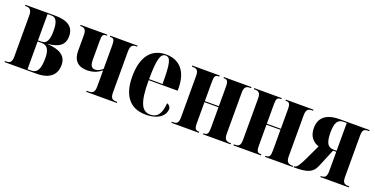

<svg xmlns="http://www.w3.org/2000/svg" viewBox="-23 -1114 3297 1688"><g transform="rotate(20 1625.5 -269.5)"><path d="M12 0H310C436 0 492 -57 492 -147C492 -233 426 -272 315 -278V-280C421 -289 468 -330 468 -407C468 -490 414 -536 289 -536H12V-526H22C55 -526 76 -512 76 -458V-76C76 -20 57 -10 22 -10H12ZM256 -280H223V-526H258C304 -526 323 -489 323 -403C323 -319 303 -280 256 -280ZM258 -10H223V-270H259C313 -270 337 -234 337 -155C337 -54 314 -10 258 -10Z M776 0H1063V-10H1053C1014 -10 999 -24 999 -78V-456C999 -509 1016 -526 1047 -526H1061V-536H806V-526H814C842 -526 851 -514 851 -461V-242C827 -220 805 -210 780 -210C752 -210 734 -229 734 -282V-463C734 -514 741 -526 771 -526H778V-536H528V-526H535C574 -526 586 -506 586 -457V-312C586 -227 631 -180 716 -180C781 -180 821 -204 851 -228V-78C851 -18 830 -10 791 -10H776Z M1335 10C1462 10 1513 -53 1513 -106C1513 -128 1498 -143 1479 -149C1470 -36 1430 -4 1372 -4C1292 -4 1257 -75 1257 -284H1528V-306C1528 -464 1452 -549 1325 -549C1189 -549 1110 -453 1110 -265C1110 -91 1184 10 1335 10ZM1383 -294H1257C1258 -486 1278 -539 1324 -539C1371 -539 1383 -486 1383 -294Z M1573 0H1830V-10H1826C1795 -10 1784 -21 1784 -76V-270H1915V-76C1915 -22 1905 -10 1873 -10H1869V0H2127V-10H2118C2082 -10 2063 -25 2063 -76V-460C2063 -514 2082 -526 2118 -526H2127V-536H1869V-526H1873C1905 -526 1915 -514 1915 -461V-280H1784V-460C1784 -514 1793 -526 1825 -526H1830V-536H1573V-526H1583C1618 -526 1636 -514 1636 -461V-76C1636 -21 1619 -10 1583 -10H1573Z M2153 0H2410V-10H2406C2375 -10 2364 -21 2364 -76V-270H2495V-76C2495 -22 2485 -10 2453 -10H2449V0H2707V-10H2698C2662 -10 2643 -25 2643 -76V-460C2643 -514 2662 -526 2698 -526H2707V-536H2449V-526H2453C2485 -526 2495 -514 2495 -461V-280H2364V-460C2364 -514 2373 -526 2405 -526H2410V-536H2153V-526H2163C2198 -526 2216 -514 2216 -461V-76C2216 -21 2199 -10 2163 -10H2153Z M2716 0C2839 0 2892 -14 2924 -92L2992 -256H3022V-78C3022 -25 3007 -10 2975 -10H2967V0H3233V-10H3223C3184 -10 3170 -25 3170 -78V-458C3170 -510 3180 -526 3223 -526H3232V-536H2953C2816 -536 2765 -474 2765 -385C2765 -302 2813 -262 2860 -248L2796 -112C2759 -35 2741 -10 2719 -10H2716ZM2992 -266C2937 -266 2916 -306 2916 -399C2916 -488 2937 -526 2992 -526H3022V-266Z"/></g></svg>

Font: Noto Serif Display ExtraCondensed ExtraBold
Style: Regular
Weight: 800
Width: 2
Designer: Monotype Design Team
Foundry: Monotype Imaging Inc.
Version: Version 2.009